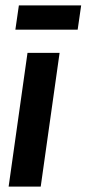

<svg xmlns="http://www.w3.org/2000/svg" viewBox="-20 -692 321 712"><path d="M12 0 82 -496H201L131 0ZM37 -582 50 -672H281L268 -582Z"/></svg>

Font: Host Grotesk SemiBold
Style: Italic
Weight: 600
Italic angle: -8°
Designer: Doğukan Karapınar based on Poppins by Indian Type Foundry, Jonny Pinhorn
Foundry: Element Type
Version: Version 1.001; ttfautohint (v1.8.4.7-5d5b)